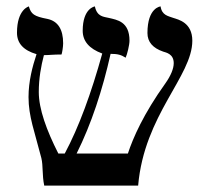

<svg xmlns="http://www.w3.org/2000/svg" viewBox="-20 -579 652 599"><path d="M580 -452C580 -509 536 -518 521 -523C505 -529 485 -531 481 -559C481 -559 440 -556 440 -476C440 -448 457 -429 489 -418C498 -415 522 -411 522 -382C522 -365 513 -343 496 -319C428 -224 395 -149 379 -100H219C265 -192 300 -299 325 -411C347 -411 358 -408 372 -399C377 -410 384 -439 384 -452C384 -512 345 -517 320 -523C304 -527 283 -526 276 -559C276 -559 238 -554 238 -483C238 -451 258 -427 299 -412C265 -289 226 -182 182 -100H162C125 -173 101 -239 101 -292C101 -334 108 -373 117 -407C134 -407 145 -409 172 -409C174 -415 177 -433 177 -444C177 -487 161 -513 128 -520C86 -528 77 -535 70 -559C70 -559 33 -550 33 -477C33 -444 53 -422 94 -410C81 -371 69 -325 69 -276C69 -216 88 -168 109 -86C115 -61 111 -33 118 0H411C430 -221 580 -341 580 -452Z"/></svg>

Font: Libertinus Math
Style: Regular
Weight: 400
Designer: Philipp H. Poll, Khaled Hosny
Foundry: Caleb Maclennan
Version: Version 7.050;RELEASE